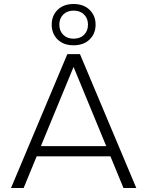

<svg xmlns="http://www.w3.org/2000/svg" viewBox="-20 -938 735 958"><path d="M596 0 531 -158H163L98 0H35L316 -668H379L660 0ZM347 -604 184 -209H510ZM347 -712Q297 -712 267.5 -741Q238 -770 238 -815Q238 -860 267.5 -889Q297 -918 347 -918Q397 -918 427 -889Q457 -860 457 -815Q457 -770 427 -741Q397 -712 347 -712ZM347 -745Q380 -745 399.5 -764.5Q419 -784 419 -815Q419 -846 399.5 -865.5Q380 -885 347 -885Q315 -885 295.5 -865.5Q276 -846 276 -815Q276 -784 295.5 -764.5Q315 -745 347 -745Z"/></svg>

Font: Celebes Light
Style: Regular
Weight: 300
Designer: Anugrah Pasau
Foundry: Lafontype
Version: Version 1.000; ttfautohint (v1.8.4)